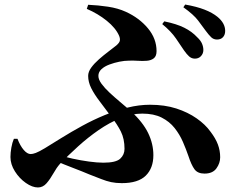

<svg xmlns="http://www.w3.org/2000/svg" viewBox="-20 -786 1040 845"><path d="M835 -528Q822 -529 812 -538Q802 -547 790 -564Q776 -585 754.5 -616.5Q733 -648 694 -680L703 -692Q757 -681 791 -664Q825 -647 848 -622Q863 -608 869 -594Q875 -580 875 -566Q875 -550 864 -538.5Q853 -527 835 -528ZM516 20Q490 20 469 15.5Q448 11 425.5 2Q403 -7 374 -18Q341 -32 301.5 -47Q262 -62 220 -80L234 -106Q262 -96 298.5 -88Q335 -80 371.5 -75Q408 -70 435 -70Q490 -70 509 -87.5Q528 -105 528 -131Q528 -175 512 -207Q496 -239 469 -273Q441 -311 418 -341Q395 -371 381.5 -398Q368 -425 368 -452Q368 -470 381.5 -488.5Q395 -507 415.5 -525Q436 -543 456.5 -558.5Q477 -574 492 -586Q506 -598 507.5 -607.5Q509 -617 504 -629Q489 -663 450 -694.5Q411 -726 362 -747L368 -765Q412 -763 455.5 -756.5Q499 -750 534 -734Q593 -707 631 -661.5Q669 -616 669 -561Q669 -539 657 -529.5Q645 -520 626 -518.5Q607 -517 585.5 -518.5Q564 -520 547 -519Q528 -519 505.5 -514.5Q483 -510 461.5 -502Q440 -494 426.5 -481.5Q413 -469 413 -452Q413 -436 427 -417Q441 -398 462.5 -378Q484 -358 509 -337Q534 -316 556 -297Q609 -248 632 -200.5Q655 -153 655 -103Q655 -46 621.5 -13Q588 20 516 20ZM147 39Q122 39 93.5 19Q65 -1 45.5 -32Q26 -63 26 -95Q26 -114 30 -136.5Q34 -159 41 -175H57Q69 -144 84.5 -126Q100 -108 115 -108Q124 -108 137.5 -113Q151 -118 177 -133.5Q203 -149 249 -178Q294 -206 342.5 -232.5Q391 -259 441 -279.5Q491 -300 541.5 -312.5Q592 -325 640 -325Q705 -325 756 -308.5Q807 -292 845.5 -265Q884 -238 906 -207Q929 -177 939 -150Q949 -123 949 -94Q949 -68 932.5 -45Q916 -22 880 -22Q850 -22 836 -41Q822 -60 809 -100Q799 -129 785 -161.5Q771 -194 748.5 -222.5Q726 -251 691.5 -268.5Q657 -286 606 -286Q559 -286 510 -266Q461 -246 414 -213.5Q367 -181 324 -142Q281 -103 244 -65Q229 -48 215 -23Q201 2 185 20.5Q169 39 147 39ZM935 -612Q920 -612 909.5 -622Q899 -632 885 -651Q872 -669 852 -695.5Q832 -722 787 -754L795 -766Q846 -757 880.5 -743.5Q915 -730 937 -712Q971 -684 971 -650Q971 -633 961.5 -622.5Q952 -612 935 -612Z"/></svg>

Font: Noto Serif JP ExtraLight ExtraBold
Style: Regular
Weight: 800
Version: Version 2.003-H1;hotconv 1.1.1;makeotfexe 2.6.0